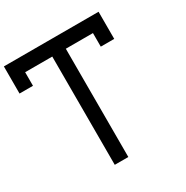

<svg xmlns="http://www.w3.org/2000/svg" viewBox="-218 -1183 1325 1365"><g transform="rotate(-30 444.5 -500.0)"><path d="M333 0Q333 -222.7 333 -888.7Q277.3 -888.7 110.4 -888.7Q110.4 -861.3 110.4 -777.3Q83 -777.3 0 -777.3Q0 -833 0 -1000Q194.3 -1000 777.3 -1000Q777.3 -944.3 777.3 -777.3Q750 -777.3 667 -777.3Q667 -805.7 667 -888.7Q611.3 -888.7 444.3 -888.7Q444.3 -667 444.3 0Q417 0 333 0Z"/></g></svg>

Font: Ingsat TST_CRD
Style: Regular
Weight: 300
Designer: Tofik Waleny
Version: 1.0